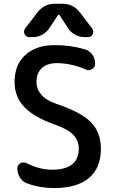

<svg xmlns="http://www.w3.org/2000/svg" viewBox="-20 -1001 603 1010"><path d="M171.9 -570.3Q171.9 -533.2 197.3 -502.9Q222.7 -472.7 275.4 -455.1Q407.2 -411.1 459 -357.4Q510.7 -303.7 510.7 -218.8Q510.7 -117.2 447.8 -64.5Q384.8 -11.7 263.7 -11.7Q190.4 -11.7 123 -36.1Q99.6 -43.9 85.4 -66.4Q71.3 -88.9 71.3 -115.2Q71.3 -133.8 86.9 -142.6Q95.7 -146.5 103.5 -146.5Q111.3 -146.5 120.1 -142.6Q187.5 -108.4 253.9 -108.4Q393.6 -108.4 394.5 -218.8Q394.5 -260.7 366.7 -290.5Q338.9 -320.3 273.4 -343.8Q159.2 -383.8 107.9 -438Q56.6 -492.2 56.6 -570.3Q56.6 -660.2 113.3 -711.9Q169.9 -763.7 268.6 -763.7Q352.5 -763.7 427.7 -741.2Q451.2 -734.4 465.8 -713.4Q480.5 -692.4 480.5 -666Q480.5 -647.5 463.9 -637.7Q455.1 -631.8 445.3 -631.8Q437.5 -631.8 430.7 -635.7Q353.5 -668.9 279.3 -668.9Q227.5 -668.9 199.7 -642.6Q171.9 -616.2 171.9 -570.3ZM293 -921.9Q292 -923.8 289.1 -923.8Q286.1 -923.8 285.2 -921.9L240.2 -853.5Q225.6 -831.1 202.1 -818.4Q178.7 -805.7 151.4 -805.7H134.8Q117.2 -805.7 109.4 -821.3Q106.4 -828.1 106.4 -835Q106.4 -843.8 112.3 -851.6L176.8 -935.5Q211.9 -981.4 269.5 -981.4H307.6Q365.2 -981.4 400.4 -935.5L464.8 -851.6Q470.7 -843.8 470.7 -835Q470.7 -828.1 467.8 -821.3Q460 -805.7 442.4 -805.7H425.8Q398.4 -805.7 375 -818.4Q351.6 -831.1 336.9 -854.5Z"/></svg>

Font: Gen Jyuu Gothic P Medium
Style: Regular
Weight: 500
Designer: [Source Han Sans]
Ryoko NISHIZUKA  (kana & ideographs); Paul D. Hunt (Latin, Greek & Cyrillic); Wenlong ZHANG  (bopomofo
Version: Version 1.002.20150607